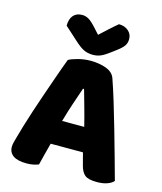

<svg xmlns="http://www.w3.org/2000/svg" viewBox="-125 -938 877 1040"><g transform="rotate(15 313.5 -418.0)"><path d="M403 -126H222Q212 -90 204.5 -59Q197 -28 190 -1Q176 4 160.5 7.5Q145 11 123 11Q72 11 47.5 -6.5Q23 -24 23 -55Q23 -69 27 -83Q31 -97 36 -116Q43 -143 55.5 -183.5Q68 -224 83 -270.5Q98 -317 115 -365.5Q132 -414 147 -457.5Q162 -501 174.5 -535.5Q187 -570 194 -588Q211 -598 245.5 -607Q280 -616 315 -616Q365 -616 403.5 -601.5Q442 -587 453 -555Q471 -504 492 -435Q513 -366 534 -292.5Q555 -219 575 -147.5Q595 -76 610 -21Q598 -7 574 1.5Q550 10 517 10Q468 10 449 -6Q430 -22 421 -57ZM314 -459Q300 -418 283 -368Q266 -318 250 -261H374Q360 -318 345.5 -368.5Q331 -419 320 -459ZM317 -762Q342 -785 366 -807Q390 -829 412 -847Q444 -847 465 -829Q486 -811 486 -783Q486 -762 476 -746.5Q466 -731 438 -710L410 -689Q381 -667 361 -658.5Q341 -650 317 -650Q287 -650 265 -661.5Q243 -673 223 -691L140 -766Q140 -803 157.5 -823.5Q175 -844 207 -844Q227 -844 244.5 -833.5Q262 -823 290 -792Z"/></g></svg>

Font: Baloo 2 Latin ExtraBold
Style: Regular
Weight: 400
Designer: Sarang Kulkarni and Ek Type
Foundry: Ek Type
Version: Version 1.001